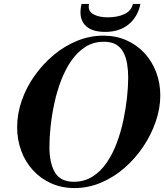

<svg xmlns="http://www.w3.org/2000/svg" viewBox="-20 -944 834 975"><path d="M358 11Q293 11 239 -13.5Q185 -38 146.5 -80.5Q108 -123 87.5 -179Q67 -235 67 -298Q67 -366 90.5 -433.5Q114 -501 156 -560Q198 -619 253 -665Q308 -711 372.5 -737Q437 -763 505 -763Q569 -763 622 -739.5Q675 -716 713.5 -674.5Q752 -633 773 -577.5Q794 -522 794 -459Q794 -394 771 -327Q748 -260 707.5 -199.5Q667 -139 612.5 -91.5Q558 -44 493 -16.5Q428 11 358 11ZM355 -21Q408 -21 449.5 -47Q491 -73 521.5 -117.5Q552 -162 573 -218Q594 -274 606.5 -333.5Q619 -393 625 -449Q631 -505 631 -550Q631 -587 625.5 -620Q620 -653 606.5 -678.5Q593 -704 569 -718Q545 -732 507 -732Q455 -732 414 -706Q373 -680 342.5 -636Q312 -592 290.5 -536Q269 -480 256 -419.5Q243 -359 237 -302Q231 -245 231 -198Q231 -116 259 -68.5Q287 -21 355 -21ZM514 -782Q441 -782 409.5 -819Q378 -856 394 -924H432Q425 -888 453.5 -872Q482 -856 527 -856Q577 -856 612 -872.5Q647 -889 655 -924H693Q680 -859 633.5 -820.5Q587 -782 514 -782Z"/></svg>

Font: Libre Bodoni SemiBold
Style: Italic
Weight: 600
Italic angle: -13°
Version: Version 2.003